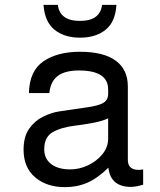

<svg xmlns="http://www.w3.org/2000/svg" viewBox="-20 -752 658 790"><path d="M569 -55V8Q538 17 519 17Q435 17 426 -62Q382 -19 340 -0.5Q298 18 248 18Q172 18 124.5 -22.5Q77 -63 77 -136Q77 -190 100 -222.5Q123 -255 156.5 -271.5Q190 -288 220 -293Q234 -295 263 -299.5Q292 -304 336 -310Q386 -317 405.5 -329Q425 -341 425 -366V-384Q425 -462 305 -462Q247 -462 217.5 -439.5Q188 -417 183 -369H99Q101 -460 158.5 -499.5Q216 -539 309 -539Q406 -539 456 -502.5Q506 -466 506 -396V-94Q506 -53 551 -53Q559 -53 569 -55ZM425 -182V-265Q399 -253 360.5 -246Q322 -239 289 -235Q231 -228 196.5 -208Q162 -188 162 -138Q162 -99 190.5 -77Q219 -55 269 -55Q306 -55 341.5 -71.5Q377 -88 401 -117Q425 -146 425 -182ZM159 -732H218Q226 -666 309 -666Q392 -666 400 -732H459Q455 -662 414.5 -629.5Q374 -597 309 -597Q245 -597 204.5 -629.5Q164 -662 159 -732Z"/></svg>

Font: Fragment Mono
Style: Regular
Weight: 400
Monospace: yes
Designer: Wei Huang based on Nimbus Sans by URW Studio, based on Helvetica by Max Miedinger.
Foundry: Wei Huang
Version: Version 1.021; ttfautohint (v1.8.4.7-5d5b)